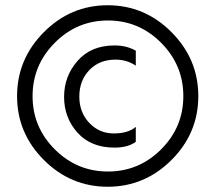

<svg xmlns="http://www.w3.org/2000/svg" viewBox="-20 -702 820 731"><path d="M188.5 -539Q104 -454 104 -336Q104 -218 188.5 -133.5Q273 -49 391 -49Q509 -49 593.5 -133.5Q678 -218 678 -336Q678 -454 593.5 -539Q509 -624 391 -624Q273 -624 188.5 -539ZM633 -579.5Q735 -477 735 -336Q735 -195 633 -93Q531 9 390 9Q249 9 147 -93Q45 -195 45 -336Q45 -477 147 -579.5Q249 -682 390 -682Q531 -682 633 -579.5ZM416 -140Q326 -140 275 -197Q224 -254 224 -333Q224 -412 275.5 -470.5Q327 -529 416 -529Q462 -529 497 -509V-452Q463 -475 420 -475Q358 -475 320 -435Q282 -395 282 -334.5Q282 -274 320 -234Q358 -194 413 -194Q468 -194 497 -219V-162Q467 -140 416 -140Z"/></svg>

Font: Hind Jalandhar Light
Style: Regular
Weight: 300
Designer: Namrata Goyal
Foundry: Indian Type Foundry
Version: Version 0.702;PS 1.0;hotconv 1.0.81;makeotf.lib2.5.63406